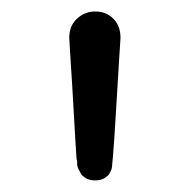

<svg xmlns="http://www.w3.org/2000/svg" viewBox="-20 -641 332 333"><path d="M100.1 -575.2Q100.1 -596.2 113.5 -608.6Q127 -621.1 145 -621.1Q164.1 -621.1 176.5 -608.6Q189 -596.2 189 -575.2Q189 -572.3 186.5 -536.1Q184.1 -500 181.2 -448.5Q178.2 -397 175.8 -368.2Q175.8 -367.2 175.3 -363.5Q174.8 -359.9 174.8 -357.9Q174.8 -356 174.3 -352.1Q173.8 -348.1 172.9 -346.2Q171.9 -344.2 170.4 -341.1Q168.9 -337.9 166.5 -335.9Q164.1 -334 161.1 -332Q158.2 -330.1 154.1 -329.1Q149.9 -328.1 145 -328.1Q140.1 -328.1 136 -329.1Q131.8 -330.1 128.9 -332Q126 -334 123.5 -335.9Q121.1 -337.9 119.6 -341.1Q118.2 -344.2 116.7 -346.7Q115.2 -349.1 114.5 -352.1Q113.8 -355 113.8 -356.9Q113.8 -358.9 113.8 -361.8L112.8 -365.2Q110.8 -394 107.9 -446.5Q105 -499 102.5 -535.6Q100.1 -572.3 100.1 -575.2Z"/></svg>

Font: CMU Typewriter Text Variable Width
Style: Medium
Weight: 500
Version: Version 0.7.0